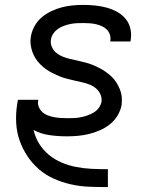

<svg xmlns="http://www.w3.org/2000/svg" viewBox="-20 -548 640 783"><path d="M419 215Q381 215 343 213.5Q305 212 268 203.5Q231 195 198 180Q165 165 138.5 142Q112 119 92 89Q72 59 60 25Q48 -9 46 -47Q44 -85 50 -123L53 -141H136V-139Q133 -125 138 -112.5Q143 -100 152 -91.5Q161 -83 173.5 -78Q186 -73 199 -70.5Q212 -68 226 -67Q240 -66 253 -66Q267 -66 280.5 -66.5Q294 -67 307.5 -69.5Q321 -72 334.5 -76.5Q348 -81 361 -88.5Q374 -96 382.5 -107.5Q391 -119 394 -133Q396 -149 389.5 -163.5Q383 -178 371 -188Q359 -198 344.5 -203.5Q330 -209 314.5 -212.5Q299 -216 283.5 -219.5Q268 -223 252.5 -227Q237 -231 222.5 -237Q208 -243 194 -250Q180 -257 167.5 -266Q155 -275 144.5 -285.5Q134 -296 125.5 -309Q117 -322 112 -336.5Q107 -351 105 -367Q103 -383 106 -400Q110 -422 121.5 -442.5Q133 -463 151 -478Q169 -493 190.5 -503Q212 -513 233.5 -518.5Q255 -524 277 -526Q299 -528 320 -528Q345 -528 368.5 -525.5Q392 -523 414.5 -517Q437 -511 457 -500Q477 -489 491.5 -472Q506 -455 511.5 -432Q517 -409 513 -385L512 -379H429L430 -382Q432 -395 428 -407Q424 -419 415.5 -427.5Q407 -436 396 -441Q385 -446 372.5 -449Q360 -452 347 -453Q334 -454 321 -454Q308 -454 295 -453.5Q282 -453 269 -450.5Q256 -448 243 -443.5Q230 -439 218.5 -431.5Q207 -424 198.5 -412.5Q190 -401 188 -388Q185 -371 191.5 -356.5Q198 -342 209.5 -332.5Q221 -323 236 -317Q251 -311 266.5 -307.5Q282 -304 297.5 -300.5Q313 -297 328.5 -293Q344 -289 358.5 -283Q373 -277 386.5 -270Q400 -263 412.5 -254Q425 -245 436 -234.5Q447 -224 455 -211Q463 -198 469 -183.5Q475 -169 476.5 -153Q478 -137 476 -120Q472 -98 459.5 -77Q447 -56 428 -41Q409 -26 387 -16.5Q365 -7 342.5 -1.5Q320 4 297.5 6Q275 8 253 8Q216 8 181 3Q146 -2 117 -18Q124 13 140 38.5Q156 64 179.5 83.5Q203 103 231.5 115Q260 127 291 133Q322 139 354 140.5Q386 142 419 142H420V215Z"/></svg>

Font: Iosevka Custom Oblique
Style: Regular
Weight: 400
Italic angle: -9°
Designer: Belleve Invis
Foundry: Belleve Invis
Version: Version 27.0.1